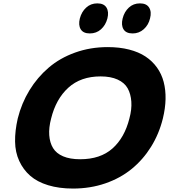

<svg xmlns="http://www.w3.org/2000/svg" viewBox="-20 -1096 999 1126"><path d="M738.8 -400.9Q753.4 -454.6 750.2 -499.8Q747.1 -544.9 728.8 -577.9Q710.4 -610.8 669.9 -629.4Q629.4 -647.9 569.8 -647.9Q453.6 -647.9 380.9 -581.8Q308.1 -515.6 279.8 -400.9Q265.6 -347.2 268.8 -303.2Q272 -259.3 291 -227.8Q310.1 -196.3 350.3 -179.2Q390.6 -162.1 450.2 -162.1Q568.4 -162.1 639.4 -225.1Q710.4 -288.1 738.8 -400.9ZM935.1 -400.9Q912.6 -310.1 865.7 -234.9Q818.8 -159.7 752.2 -105.2Q685.5 -50.8 597.4 -20.5Q509.3 9.8 408.2 9.8Q326.2 9.8 262.2 -9.8Q198.2 -29.3 157.2 -65.2Q116.2 -101.1 92.8 -152.1Q69.3 -203.1 68.4 -265.6Q67.4 -328.1 84 -400.9Q106.4 -490.7 152.8 -566.7Q199.2 -642.6 265.4 -699.2Q331.5 -755.9 420.7 -787.8Q509.8 -819.8 611.8 -819.8Q680.7 -819.8 737.1 -805.4Q793.5 -791 833.5 -764.4Q873.5 -737.8 900.6 -700Q927.7 -662.1 939.9 -615.5Q952.1 -568.8 950.9 -514.9Q949.7 -460.9 935.1 -400.9ZM609.9 -987.8Q599.6 -948.7 572.5 -924.3Q545.4 -899.9 506.8 -899.9Q468.3 -899.9 453.4 -924.3Q438.5 -948.7 448.2 -987.8Q458.5 -1026.9 485.4 -1051.5Q512.2 -1076.2 550.8 -1076.2Q589.4 -1076.2 604.5 -1051.5Q619.6 -1026.9 609.9 -987.8ZM859.9 -987.8Q850.6 -949.2 823 -924.6Q795.4 -899.9 757.8 -899.9Q719.2 -899.9 704.3 -924.3Q689.5 -948.7 699.2 -987.8Q709 -1026.9 735.6 -1051.5Q762.2 -1076.2 800.8 -1076.2Q839.4 -1076.2 854.7 -1051.3Q870.1 -1026.4 859.9 -987.8Z"/></svg>

Font: Sinkin Sans 800 Black Italic
Style: Regular
Weight: 900
Italic angle: -112°
Designer: Keith Bates
Foundry: K-Type
Version: Sinkin Sans (version 1.0)  by Keith Bates   •   © 2014   www